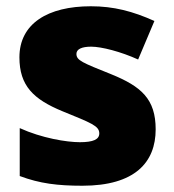

<svg xmlns="http://www.w3.org/2000/svg" viewBox="-20 -583 557 613"><path d="M477 -170C477 -267 431 -307 335 -346C243 -383 224 -390 224 -411C224 -426 241 -434 271 -434C304 -434 366 -418 421 -393L473 -516C404 -547 343 -563 270 -563C133 -563 42 -508 42 -400C42 -309 87 -266 179 -228C272 -190 297 -181 297 -157C297 -138 278 -129 235 -129C193 -129 113 -142 43 -174V-21C107 3 164 10 243 10C411 10 477 -65 477 -170Z"/></svg>

Font: Noto Sans Gujarati Black
Style: Regular
Weight: 900
Designer: Jelle Bosma - Monotype Design Team, Universal Thirst
Foundry: Monotype Imaging Inc.
Version: Version 2.106